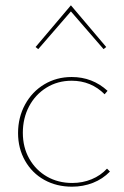

<svg xmlns="http://www.w3.org/2000/svg" viewBox="-20 -700 466 723"><path d="M48 -199Q48 -258 74.5 -306.5Q101 -355 147 -382.5Q193 -410 250 -410Q328 -410 385 -358L374 -345Q323 -396 250 -396Q197 -396 155 -370Q113 -344 89.5 -299.5Q66 -255 66 -200Q66 -145 90.5 -102Q115 -59 157 -35Q199 -11 252 -11Q291 -11 325 -25Q359 -39 383 -65L394 -54Q367 -26 330 -11.5Q293 3 251 3Q193 3 147 -22.5Q101 -48 74.5 -94.5Q48 -141 48 -199ZM114 -523 247 -680 380 -523 370 -515 247 -657 124 -515Z"/></svg>

Font: Ysabeau Thin
Style: Regular
Weight: 200
Designer: Christian Thalmann (Catharsis Fonts)
Version: Version 0.003